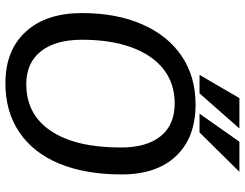

<svg xmlns="http://www.w3.org/2000/svg" viewBox="-120 -796 926 727"><g transform="rotate(90 343.5 -433.0)"><path d="M30 -280Q30 -410 72.5 -507.5Q115 -605 193 -657.5Q271 -710 376 -710Q501 -710 571 -636.5Q641 -563 641 -430Q641 -293 600 -194Q559 -95 481 -42.5Q403 10 296 10Q171 10 100.5 -67Q30 -144 30 -280ZM539 -427Q539 -525 496 -578Q453 -631 372 -631Q297 -631 243 -589Q189 -547 160 -468Q131 -389 131 -280Q131 -179 175 -124Q219 -69 299 -69Q414 -69 476.5 -162.5Q539 -256 539 -427ZM352 -876H467L334 -725H264ZM517 -876H631L482 -725H411Z"/></g></svg>

Font: Krub Medium
Style: Italic
Weight: 500
Italic angle: -8°
Designer: Ekaluck Peanpanawate
Foundry: Cadson Demak Co.,Ltd.
Version: Version 1.000; ttfautohint (v1.6)